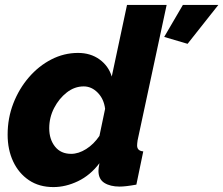

<svg xmlns="http://www.w3.org/2000/svg" viewBox="-20 -750 907 780"><path d="M197 10Q139 10 97.5 -18Q56 -46 33.5 -94Q11 -142 11 -203Q11 -270 34 -329.5Q57 -389 97 -435.5Q137 -482 188.5 -508.5Q240 -535 297 -535Q348 -535 384.5 -508.5Q421 -482 434 -439L496 -730H657L539 -180Q537 -166 537 -159Q537 -137 562 -135L534 0Q490 8 466 8Q428 8 404 -7Q380 -22 380 -56Q380 -67 384 -87Q347 -38 297 -14Q247 10 197 10ZM269 -125Q299 -125 330 -144.5Q361 -164 384 -198L407 -308Q402 -348 377 -373.5Q352 -399 320 -399Q283 -399 251.5 -374.5Q220 -350 200 -311.5Q180 -273 180 -229Q180 -184 203.5 -154.5Q227 -125 269 -125ZM647 -600 723 -730H867L742 -572Z"/></svg>

Font: Raleway ExtraBold
Style: Italic
Weight: 800
Italic angle: -12°
Designer: Matt McInerney, Pablo Impallari, Rodrigo Fuenzalida
Foundry: Matt McInerney, Pablo Impallari, Rodrigo Fuenzalida
Version: Version 4.026